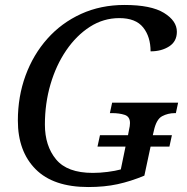

<svg xmlns="http://www.w3.org/2000/svg" viewBox="-20 -744 754 774"><path d="M336 10Q195 10 123.5 -62Q52 -134 52 -258Q52 -355 83 -439.5Q114 -524 171 -588Q228 -652 307 -688Q386 -724 482 -724Q589 -724 641 -692Q693 -660 693 -616Q693 -577 662 -557Q631 -537 587 -537Q587 -596 557 -633.5Q527 -671 461 -671Q397 -671 342.5 -636Q288 -601 247 -541Q206 -481 183.5 -404Q161 -327 161 -242Q161 -156 206 -101.5Q251 -47 354 -47Q383 -47 414 -51Q445 -55 467 -61L486 -153H373L383 -199H496L500 -220Q504 -236 504 -248Q504 -274 482.5 -281Q461 -288 432 -288H423L432 -330H698L689 -288H685Q657 -288 633.5 -275.5Q610 -263 600 -216L596 -199H673L663 -153H587L562 -36Q507 -13 454 -1.5Q401 10 336 10Z"/></svg>

Font: NotoSerif-Italic
Style: Regular
Weight: 400
Italic angle: -12°
Designer: Monotype Design Team
Foundry: Monotype Imaging Inc.
Version: Version 2.007; ttfautohint (v1.8) -l 8 -r 50 -G 200 -x 14 -D